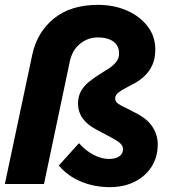

<svg xmlns="http://www.w3.org/2000/svg" viewBox="-20 -757 709 790"><path d="M432 13Q368 13 313 -10Q258 -33 222 -76L305 -168Q331 -138 364 -120.5Q397 -103 428 -103Q455 -103 470.5 -113.5Q486 -124 486 -143Q486 -156 476 -166Q466 -176 440 -190L376 -224Q301 -264 301 -330Q301 -360 313 -381.5Q325 -403 344.5 -419Q364 -435 385.5 -448.5Q407 -462 426.5 -474.5Q446 -487 458 -502Q470 -517 470 -537Q470 -557 460.5 -571.5Q451 -586 431.5 -594.5Q412 -603 382 -603Q342 -603 309.5 -577Q277 -551 267 -503L161 0H0L113 -533Q133 -625 202 -681Q271 -737 383 -737Q450 -737 503.5 -713Q557 -689 588 -648Q619 -607 619 -554Q619 -516 607 -490Q595 -464 576.5 -446Q558 -428 536.5 -416Q515 -404 496.5 -394.5Q478 -385 466 -375Q454 -365 454 -352Q454 -343 460 -336Q466 -329 478 -323L537 -293Q584 -270 606.5 -236.5Q629 -203 629 -163Q629 -111 604 -71.5Q579 -32 534.5 -9.5Q490 13 432 13Z"/></svg>

Font: Red Hat Text
Style: Italic
Weight: 300
Italic angle: -12°
Designer: Pentagram, MCKL
Foundry: Pentagram, MCKL
Version: Version 1.023